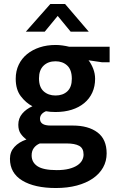

<svg xmlns="http://www.w3.org/2000/svg" viewBox="-20 -710 601 965"><path d="M59 -314Q59 -353 74 -384.5Q89 -416 116 -438Q143 -460 179.5 -472Q216 -484 260 -484Q276 -484 294 -481.5Q312 -479 328 -475H531V-397H493L425 -407Q439 -389 448.5 -364.5Q458 -340 458 -314Q458 -276 444 -245Q430 -214 403.5 -192Q377 -170 340.5 -158.5Q304 -147 259 -147Q231 -147 211 -151Q181 -138 181 -113Q181 -79 234 -79H346Q424 -79 470 -44.5Q516 -10 516 61Q516 100 498 132Q480 164 446.5 187Q413 210 366 222.5Q319 235 261 235Q154 235 92 197.5Q30 160 30 88Q30 53 52.5 28.5Q75 4 113 -9Q97 -20 84.5 -37.5Q72 -55 72 -83Q72 -115 91.5 -138.5Q111 -162 143 -176Q110 -193 84.5 -226.5Q59 -260 59 -314ZM180 11Q161 19 150 34Q139 49 139 71Q139 106 168.5 125.5Q198 145 265 145Q301 145 326.5 138.5Q352 132 368.5 121Q385 110 392.5 96Q400 82 400 67Q400 35 378 23Q356 11 315 11ZM341 -314Q341 -359 318 -380.5Q295 -402 259 -402Q222 -402 199 -380Q176 -358 176 -316Q176 -272 199.5 -251Q223 -230 259 -230Q296 -230 318.5 -251Q341 -272 341 -314ZM426 -551H335L270 -630L205 -551H110L233 -690H307Z"/></svg>

Font: Mukta Malar SemiBold
Style: Regular
Weight: 600
Designer: Aadarsh Rajan, Girish Dalvi, Yashodeep Gholap
Foundry: Ek Type
Version: Version 2.538;PS 1.000;hotconv 16.6.51;makeotf.lib2.5.65220;